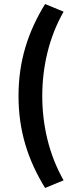

<svg xmlns="http://www.w3.org/2000/svg" viewBox="-20 -755 384 954"><path d="M72 -278C72 -102 120 42 204 179L296 141C222 11 190 -136 190 -278C190 -420 222 -567 296 -697L204 -735C120 -598 72 -454 72 -278Z"/></svg>

Font: Cambridge Sans Bold
Style: Regular
Weight: 700
Version: Version 2.020;PS 002.020;hotconv 1.0.88;makeotf.lib2.5.64775